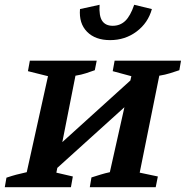

<svg xmlns="http://www.w3.org/2000/svg" viewBox="-29 -784 778 804"><path d="M-9 0 -2 -40Q22 -48 39 -52.5Q56 -57 83 -63L172 -465L88 -486L96 -530H376L368 -490Q351 -484 331.5 -477.5Q312 -471 287 -467L232 -189L517 -447L521 -465L443 -486L451 -530H729L722 -490Q704 -484 683.5 -477.5Q663 -471 638 -467L556 -61L632 -45L623 0H347L354 -41Q373 -47 392.5 -53Q412 -59 431 -63L492 -335L211 -81L207 -61L276 -45L268 0ZM432 -616Q370 -616 335.5 -651Q301 -686 306 -746L388 -764Q385 -717 399 -696.5Q413 -676 443 -676Q474 -676 495.5 -696.5Q517 -717 533 -764L607 -746Q591 -688 543 -652Q495 -616 432 -616Z"/></svg>

Font: Piazzolla SC SemiBold
Style: Italic
Weight: 600
Italic angle: -11.3°
Designer: Juan Pablo del Peral
Foundry: Huerta Tipografica
Version: Version 1.330